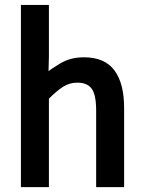

<svg xmlns="http://www.w3.org/2000/svg" viewBox="-20 -753 584 784"><path d="M65.4 -732.9H179.7V-522.9L178.2 -461.9Q185.1 -469.2 226.1 -494.1Q267.1 -519 322.8 -519Q407.7 -519 447.3 -465.6Q486.8 -412.1 486.8 -313V11.2H372.6V-301.8Q372.6 -365.7 354.5 -390.6Q336.4 -415.5 296.4 -415.5Q263.2 -415.5 237.1 -398.4Q210.9 -381.3 179.7 -350.1V11.2H65.4Z"/></svg>

Font: Pyidaungsu Book
Style: Bold
Weight: 700
Designer: Sun Tun
Foundry: MCF
Version: Version 1.008;February 27, 2020;FontCreator 11.0.0.2408 32-b